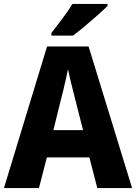

<svg xmlns="http://www.w3.org/2000/svg" viewBox="-20 -1044 688 971"><path d="M472 -93 432 -248H217L177 -93H0L218 -809H428L648 -93ZM360 -543Q355 -564 348 -591Q341 -618 334.5 -645.5Q328 -673 324 -694Q320 -674 313.5 -645.5Q307 -617 300.5 -589.5Q294 -562 289 -544L250 -386H400ZM524 -1014Q506 -996 474.5 -968Q443 -940 409 -911.5Q375 -883 349 -864H240V-877Q265 -910 295.5 -950Q326 -990 346 -1024H524Z"/></svg>

Font: Noto Sans Telugu UI SemiCondensed ExtraBold
Style: Regular
Weight: 800
Width: 4
Designer: Jelle Bosma - Monotype Design Team
Foundry: Monotype Imaging Inc.
Version: Version 2.005; ttfautohint (v1.8.4.7-5d5b)